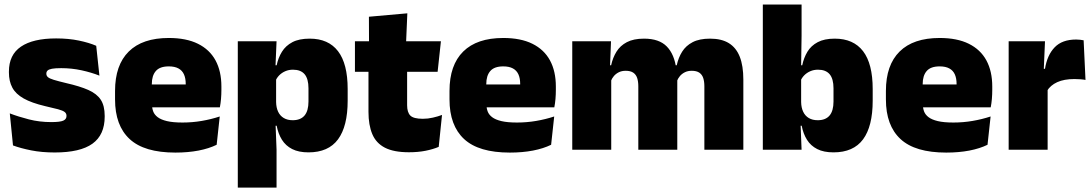

<svg xmlns="http://www.w3.org/2000/svg" viewBox="-20 -680 4960 872"><path d="M228.5 12.5Q170 12.5 122 3Q74 -6.5 39 -19.5L24.5 -165Q63.5 -150 111.2 -137.8Q159 -125.5 213 -125.5Q252.5 -125.5 267.2 -132Q282 -138.5 282 -153V-154Q282 -165 273.5 -171.5Q265 -178 243.8 -183.8Q222.5 -189.5 185 -198Q123.5 -212.5 87.5 -232.8Q51.5 -253 36 -282Q20.5 -311 20.5 -351V-355Q20.5 -431 75.2 -468.2Q130 -505.5 235 -505.5Q291.5 -505.5 338.2 -495.8Q385 -486 417 -472L431.5 -336.5Q395 -351 350 -360.8Q305 -370.5 258 -370.5Q231 -370.5 216.2 -367.8Q201.5 -365 196 -359.5Q190.5 -354 190.5 -346V-345Q190.5 -336 197.5 -329.8Q204.5 -323.5 224 -317.5Q243.5 -311.5 281 -302.5Q342.5 -288.5 381 -271.5Q419.5 -254.5 437.5 -227.2Q455.5 -200 455.5 -153.5V-150.5Q455.5 -67.5 400 -27.5Q344.5 12.5 228.5 12.5Z M776.5 13Q635 13 568.8 -48.5Q502.5 -110 502.5 -228.5V-267Q502.5 -384.5 564.8 -446Q627 -507.5 746.5 -507.5Q826 -507.5 879 -481.2Q932 -455 958.8 -405.8Q985.5 -356.5 985.5 -287V-271.5Q985.5 -251.5 983.8 -230.8Q982 -210 978.5 -192.5H820Q822 -223 822.8 -250Q823.5 -277 823.5 -298.5Q823.5 -324.5 815.5 -342.2Q807.5 -360 790.5 -369.2Q773.5 -378.5 746.5 -378.5Q706 -378.5 687.8 -357.5Q669.5 -336.5 669.5 -298V-253.5L670.5 -234.5V-203.5Q670.5 -188 676 -173.5Q681.5 -159 696.2 -147.8Q711 -136.5 738.2 -130Q765.5 -123.5 809 -123.5Q853.5 -123.5 896 -130.8Q938.5 -138 978 -151L964 -22.5Q929.5 -5.5 881.8 3.8Q834 13 776.5 13ZM596 -192.5V-296.5H943V-192.5Z M1381 12Q1336.5 12 1307 -3Q1277.5 -18 1260.5 -45.2Q1243.5 -72.5 1236.5 -109H1194L1234 -216.5Q1234.5 -191 1243.2 -172.5Q1252 -154 1268.8 -144Q1285.5 -134 1309.5 -134Q1345 -134 1363 -155.2Q1381 -176.5 1381 -219V-279Q1381 -322 1363.5 -342.8Q1346 -363.5 1310.5 -363.5Q1291.5 -363.5 1275.5 -356.5Q1259.5 -349.5 1248 -337.8Q1236.5 -326 1231 -311.5L1190.5 -383.5H1236.5Q1243.5 -417.5 1260.5 -445Q1277.5 -472.5 1308 -488.5Q1338.5 -504.5 1386.5 -504.5Q1471.5 -504.5 1515.2 -447.5Q1559 -390.5 1559 -275.5V-223Q1559 -106.5 1515.2 -47.2Q1471.5 12 1381 12ZM1060 172V-492.5H1236L1230 -352L1234 -340V-158L1231 -128.5L1236 0V172Z M1837 11.5Q1768.5 11.5 1728.2 -9.2Q1688 -30 1670.8 -71Q1653.5 -112 1653.5 -172V-436H1829V-202Q1829 -170 1843.5 -155.2Q1858 -140.5 1900.5 -140.5Q1923.5 -140.5 1946.2 -145.8Q1969 -151 1987.5 -158L1972.5 -13Q1946.5 -2 1912.5 4.8Q1878.5 11.5 1837 11.5ZM1592 -354V-492.5H1982.5L1967.5 -354ZM1656 -480.5 1655.5 -604 1830 -619.5 1824 -480.5Z M2295.5 13Q2154 13 2087.8 -48.5Q2021.5 -110 2021.5 -228.5V-267Q2021.5 -384.5 2083.8 -446Q2146 -507.5 2265.5 -507.5Q2345 -507.5 2398 -481.2Q2451 -455 2477.8 -405.8Q2504.5 -356.5 2504.5 -287V-271.5Q2504.5 -251.5 2502.8 -230.8Q2501 -210 2497.5 -192.5H2339Q2341 -223 2341.8 -250Q2342.5 -277 2342.5 -298.5Q2342.5 -324.5 2334.5 -342.2Q2326.5 -360 2309.5 -369.2Q2292.5 -378.5 2265.5 -378.5Q2225 -378.5 2206.8 -357.5Q2188.5 -336.5 2188.5 -298V-253.5L2189.5 -234.5V-203.5Q2189.5 -188 2195 -173.5Q2200.5 -159 2215.2 -147.8Q2230 -136.5 2257.2 -130Q2284.5 -123.5 2328 -123.5Q2372.5 -123.5 2415 -130.8Q2457.5 -138 2497 -151L2483 -22.5Q2448.5 -5.5 2400.8 3.8Q2353 13 2295.5 13ZM2115 -192.5V-296.5H2462V-192.5Z M3179 0V-288Q3179 -310 3173.8 -325.8Q3168.5 -341.5 3156 -350Q3143.5 -358.5 3121.5 -358.5Q3104 -358.5 3090.8 -352Q3077.5 -345.5 3068.2 -334.8Q3059 -324 3054 -310.5L3038.5 -383.5H3053.5Q3061 -418 3078 -445.2Q3095 -472.5 3125.8 -488.5Q3156.5 -504.5 3205 -504.5Q3257 -504.5 3290.2 -484Q3323.5 -463.5 3339.8 -422.2Q3356 -381 3356 -318.5V0ZM2579 0V-492.5H2755L2749.5 -352.5L2756 -348V0ZM2879 0V-288Q2879 -310 2873.8 -325.8Q2868.5 -341.5 2856 -350Q2843.5 -358.5 2821.5 -358.5Q2804 -358.5 2790.8 -352Q2777.5 -345.5 2768.2 -334.8Q2759 -324 2754 -310.5L2727 -383.5H2755.5Q2763 -418 2779.8 -445.2Q2796.5 -472.5 2827 -488.5Q2857.5 -504.5 2905 -504.5Q2973.5 -504.5 3008.2 -469Q3043 -433.5 3051.5 -366.5Q3052.5 -356.5 3054.2 -341Q3056 -325.5 3056 -314V0Z M3765.5 12Q3721 12 3691.5 -3Q3662 -18 3645 -45.2Q3628 -72.5 3621 -109H3578.5L3618.5 -216.5Q3619 -191 3627.8 -172.5Q3636.5 -154 3653.2 -144Q3670 -134 3694 -134Q3729.5 -134 3747.5 -155.2Q3765.5 -176.5 3765.5 -219V-279Q3765.5 -322 3748 -342.8Q3730.5 -363.5 3695 -363.5Q3676 -363.5 3660 -356.5Q3644 -349.5 3632.5 -337.8Q3621 -326 3615.5 -311.5L3575 -383.5H3623.5Q3630.5 -417.5 3647 -445Q3663.5 -472.5 3693.8 -488.5Q3724 -504.5 3771 -504.5Q3856 -504.5 3899.8 -447.5Q3943.5 -390.5 3943.5 -275.5V-223Q3943.5 -106.5 3899.8 -47.2Q3856 12 3765.5 12ZM3444.5 0V-659.5H3620.5V-517L3618 -352L3618.5 -340V-158L3615.5 -128.5L3620.5 0Z M4277.5 13Q4136 13 4069.8 -48.5Q4003.5 -110 4003.5 -228.5V-267Q4003.5 -384.5 4065.8 -446Q4128 -507.5 4247.5 -507.5Q4327 -507.5 4380 -481.2Q4433 -455 4459.8 -405.8Q4486.5 -356.5 4486.5 -287V-271.5Q4486.5 -251.5 4484.8 -230.8Q4483 -210 4479.5 -192.5H4321Q4323 -223 4323.8 -250Q4324.5 -277 4324.5 -298.5Q4324.5 -324.5 4316.5 -342.2Q4308.5 -360 4291.5 -369.2Q4274.5 -378.5 4247.5 -378.5Q4207 -378.5 4188.8 -357.5Q4170.5 -336.5 4170.5 -298V-253.5L4171.5 -234.5V-203.5Q4171.5 -188 4177 -173.5Q4182.5 -159 4197.2 -147.8Q4212 -136.5 4239.2 -130Q4266.5 -123.5 4310 -123.5Q4354.5 -123.5 4397 -130.8Q4439.5 -138 4479 -151L4465 -22.5Q4430.5 -5.5 4382.8 3.8Q4335 13 4277.5 13ZM4097 -192.5V-296.5H4444V-192.5Z M4735.5 -267.5 4684.5 -367.5H4726Q4736 -430 4770 -465.2Q4804 -500.5 4867.5 -500.5Q4877 -500.5 4885.2 -499.5Q4893.5 -498.5 4901.5 -497L4910 -317Q4900 -319 4886.2 -320Q4872.5 -321 4859.5 -321Q4812.5 -321 4781.5 -306.8Q4750.5 -292.5 4735.5 -267.5ZM4561 0V-492.5H4726L4719 -329.5H4738V0Z"/></svg>

Font: Anek Odia ExtraBold
Style: Regular
Weight: 800
Designer: Yesha Goshar & Mahesh Sahu (Odia), Yesha Goshar (Latin)
Foundry: Ek Type
Version: Version 1.003